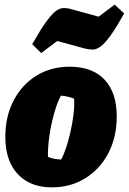

<svg xmlns="http://www.w3.org/2000/svg" viewBox="-20 -795 556 829"><path d="M204 14Q110 14 56.5 -43.5Q3 -101 3 -204Q3 -293 39 -361.5Q75 -430 137.5 -468.5Q200 -507 281 -507Q378 -507 431 -451.5Q484 -396 484 -292Q484 -203 448 -134Q412 -65 348.5 -25.5Q285 14 204 14ZM244 -106Q255 -126 265.5 -157.5Q276 -189 284.5 -226.5Q293 -264 297.5 -301.5Q302 -339 300 -369Q287 -374 272.5 -377.5Q258 -381 243 -382Q228 -355 214.5 -308Q201 -261 193.5 -210Q186 -159 187 -118Q200 -112 214 -109.5Q228 -107 244 -106ZM158 -566 119 -604Q153 -664 176.5 -697Q200 -730 217.5 -744.5Q235 -759 251 -760Q267 -761 286 -756L406 -723L475 -775L516 -737Q481 -674 456.5 -640.5Q432 -607 414 -594Q396 -581 380.5 -581Q365 -581 348 -585L227 -618Z"/></svg>

Font: Piazzolla Black
Style: Italic
Weight: 900
Italic angle: -11.3°
Designer: Juan Pablo del Peral
Foundry: Huerta Tipografica
Version: Version 1.330